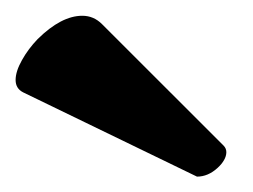

<svg xmlns="http://www.w3.org/2000/svg" viewBox="-20 -884 324 246"><path d="M9.8 -765.6Q0 -770.5 0 -781.5Q0 -792.5 8.1 -806.9Q16.1 -821.3 28.3 -834Q58.6 -863.8 85.4 -863.8Q100.1 -863.8 110.8 -853L266.6 -697.3Q270 -693.8 270 -689Q270 -684.1 267.1 -679Q264.2 -673.8 258.8 -668.9Q246.6 -657.7 232.4 -657.7Z"/></svg>

Font: Quando
Style: Regular
Weight: 400
Version: Version 1.002